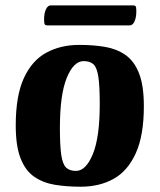

<svg xmlns="http://www.w3.org/2000/svg" viewBox="-20 -694 607 727"><path d="M285.4 13Q232.6 13 187.8 5.7Q143 -1.7 109.7 -24.7Q76.4 -47.6 58 -94.2Q39.6 -140.7 39.6 -219Q39.6 -331.2 70.3 -398.1Q101 -465 155.4 -494.5Q209.8 -524 279.6 -524Q332.4 -524 376.7 -516.7Q421 -509.3 454.4 -486.3Q487.9 -463.4 506.3 -416.8Q524.7 -370.3 524.7 -292Q524.7 -180.5 493.9 -113.3Q463.2 -46 409.7 -16.5Q356.2 13 285.4 13ZM267.7 -46.9Q305.4 -46.9 331.5 -110.5Q357.7 -174.1 357.7 -299.1Q357.7 -367.6 352.5 -402.6Q347.3 -437.7 334.3 -450.1Q321.3 -462.6 296.8 -462.6Q258.6 -462.6 232.7 -399Q206.8 -335.4 206.8 -209.6Q206.8 -142.2 212 -107.1Q217.2 -72 230.3 -59.5Q243.4 -46.9 267.7 -46.9ZM158.7 -597.9Q152.4 -597.9 149.7 -601.6Q146.9 -605.4 146.9 -619.7Q146.9 -643.5 153.8 -658.5Q160.7 -673.6 172.2 -673.6H484.5Q491.5 -673.6 493.9 -669.8Q496.2 -666 496.2 -651.7Q496.2 -627.6 489.3 -612.8Q482.5 -597.9 471 -597.9Z"/></svg>

Font: Briem Hand Thin
Style: Regular
Weight: 100
Designer: Gunnlaugur SE Briem, Eben Sorkin
Foundry: Sorkin Type Co.
Version: Version 1.003